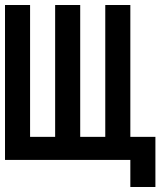

<svg xmlns="http://www.w3.org/2000/svg" viewBox="-20 -638 640 766"><path d="M0 0V-618H100V-92H200V-618H300V-92H400V-618H500V0ZM500 108V0H408V-92H600V108Z"/></svg>

Font: Victor Mono
Style: Bold
Weight: 700
Monospace: yes
Designer: Rune Bjørnerås
Version: Version 1.561;gftools[0.9.30]